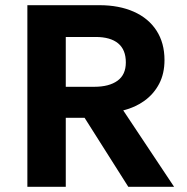

<svg xmlns="http://www.w3.org/2000/svg" viewBox="-20 -720 720 740"><path d="M85.5 0V-700H363Q439 -700 495.8 -674.8Q552.5 -649.5 583.2 -602Q614 -554.5 614 -488.5Q614 -436.5 593.5 -397.2Q573 -358 537.2 -332Q501.5 -306 455 -294.5L651 0H474.5L306 -266H233.5V0ZM233.5 -385.5H343.5Q400.5 -385.5 432.8 -408.8Q465 -432 465 -479.5Q465 -528.5 435.2 -553Q405.5 -577.5 348.5 -577.5H233.5Z"/></svg>

Font: Geologica SemiBold
Style: Regular
Weight: 600
Designer: Sindre Bremnes, Frode Helland
Foundry: Monokrom Skriftforlag AS
Version: Version 1.010;gftools[0.9.28]